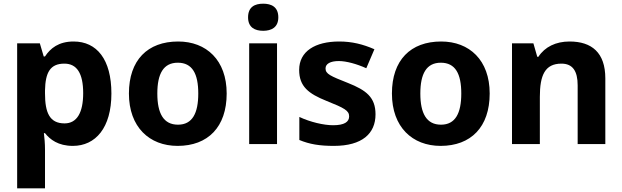

<svg xmlns="http://www.w3.org/2000/svg" viewBox="-20 -781 3373 1041"><path d="M379 -556C298 -556 253 -519 224 -475H217L196 -546H73V240H224V31C224 -3 221 -35 218 -59H224C251 -25 295 10 375 10C498 10 584 -88 584 -274C584 -459 505 -556 379 -556ZM329 -436C397 -436 431 -383 431 -276C431 -170 397 -112 330 -112C249 -112 224 -170 224 -275V-291C226 -388 252 -436 329 -436Z M1209 -274C1209 -455 1099 -556 946 -556C780 -556 679 -455 679 -274C679 -92 790 10 943 10C1107 10 1209 -92 1209 -274ZM833 -274C833 -381 866 -441 944 -441C1023 -441 1055 -381 1055 -274C1055 -167 1023 -105 945 -105C866 -105 833 -167 833 -274Z M1407 -761C1362 -761 1325 -744 1325 -687C1325 -632 1362 -614 1407 -614C1451 -614 1489 -632 1489 -687C1489 -744 1451 -761 1407 -761ZM1482 -546H1331V0H1482Z M2016 -161C2016 -254 1965 -292 1867 -331C1771 -369 1745 -380 1745 -410C1745 -435 1771 -450 1817 -450C1858 -450 1915 -434 1966 -411L2010 -514C1948 -541 1889 -556 1819 -556C1689 -556 1602 -503 1602 -402C1602 -312 1653 -273 1750 -234C1848 -195 1873 -181 1873 -150C1873 -120 1847 -102 1786 -102C1736 -102 1662 -119 1603 -147V-22C1658 1 1713 10 1790 10C1944 10 2016 -57 2016 -161Z M2635 -274C2635 -455 2525 -556 2372 -556C2206 -556 2105 -455 2105 -274C2105 -92 2216 10 2369 10C2533 10 2635 -92 2635 -274ZM2259 -274C2259 -381 2292 -441 2370 -441C2449 -441 2481 -381 2481 -274C2481 -167 2449 -105 2371 -105C2292 -105 2259 -167 2259 -274Z M3068 -556C2994 -556 2934 -527 2899 -473H2893L2872 -546H2756V0H2907V-256C2907 -372 2934 -436 3024 -436C3085 -436 3112 -396 3112 -318V0H3262V-356C3262 -496 3188 -556 3068 -556Z"/></svg>

Font: Noto Sans Canadian Aboriginal
Style: Bold
Weight: 700
Designer: Monotype Design Team, Typotheque's Kevin King
Foundry: Monotype Imaging Inc.
Version: Version 2.004